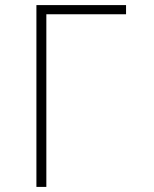

<svg xmlns="http://www.w3.org/2000/svg" viewBox="-20 -734 603 754"><path d="M123 0H162V-678H475V-714H123Z"/></svg>

Font: Noto Sans Mono SemiCondensed ExtraLight
Style: Regular
Weight: 200
Width: 4
Designer: Monotype Design Team
Foundry: Monotype Imaging Inc.
Version: Version 2.014